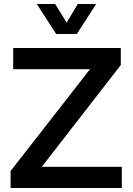

<svg xmlns="http://www.w3.org/2000/svg" viewBox="-20 -940 667 960"><path d="M164 -920H256L313 -827L369 -920H461L364 -770H261ZM46 -700H584V-615L189 -106H589V0H33V-85L430 -594H46Z"/></svg>

Font: Steamflix Grotesk
Style: Regular
Weight: 400
Designer: Julieta Ulanovsky
Foundry: Julieta Ulanovsky
Version: Version 4.000;PS 004.000;hotconv 1.0.88;makeotf.lib2.5.64775